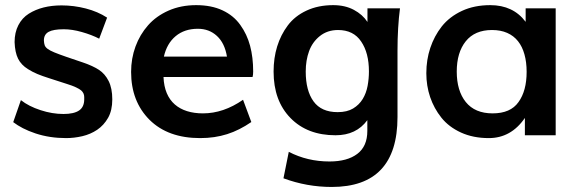

<svg xmlns="http://www.w3.org/2000/svg" viewBox="-20 -534 2300 758"><path d="M241.2 11.2Q175.8 11.2 120.1 -7.3Q92.3 -16.6 70.6 -27.8Q48.8 -39.1 32.2 -51.8L62.5 -138.7Q93.3 -114.3 140.1 -99.1Q186 -84 230.5 -84Q271.5 -84 292 -97.7Q312.5 -111.3 312.5 -142.1V-150.9Q312.5 -166.5 300.3 -177.2Q293.9 -182.6 280 -189.2Q266.1 -195.8 244.1 -202.6L172.9 -225.6Q159.2 -230 148.2 -233.9Q137.2 -237.8 127.4 -241.9Q117.7 -246.1 108.6 -250.7Q99.6 -255.4 90.3 -261.2Q63.5 -277.8 51.3 -302.5Q39.1 -327.1 37.6 -367.7Q37.6 -405.8 52.5 -434.6Q67.4 -463.4 93.8 -480Q146 -512.7 223.1 -512.7Q271.5 -512.7 318.8 -500.5Q366.2 -488.3 402.8 -464.4L371.6 -381.3Q342.3 -396.5 302.7 -407.7Q264.6 -418.5 231.9 -418.5Q190.4 -418.5 171.9 -408.2Q153.3 -397.9 153.3 -374.5Q153.8 -362.8 156.5 -355.2Q159.2 -347.7 168 -341.1Q176.8 -334.5 194.6 -327.1Q212.4 -319.8 243.2 -309.1L308.1 -287.1Q346.7 -273.9 370.6 -258.3Q394.5 -242.7 408.9 -214.1Q423.3 -185.5 423.3 -141.6Q423.3 -98.1 406.7 -68.8Q390.1 -39.6 363.8 -21.7Q337.4 -3.9 304.9 3.7Q272.5 11.2 241.2 11.2Z M876 -310.5Q867.2 -363.8 836.4 -392.1Q805.7 -420.4 761.2 -420.4Q708.5 -420.4 673.6 -391.4Q638.7 -362.3 627 -310.5ZM770 11.2Q643.1 11.2 570.3 -61Q497.6 -133.8 497.6 -250Q497.6 -303.2 514.9 -350.3Q532.2 -397.5 564.5 -434.1Q596.7 -470.7 645.5 -492.2Q694.3 -513.7 754.4 -513.7Q814.5 -513.7 858.4 -493.2Q902.3 -472.7 928.7 -435.5Q955.1 -398.9 967.3 -353.3Q979.5 -307.6 979.5 -251.5Q979.5 -238.3 977.1 -230H625.5Q627 -193.4 638.4 -166.3Q649.9 -139.2 670.2 -121.6Q690.4 -104 718.5 -95.2Q746.6 -86.4 781.2 -86.4Q862.3 -86.4 939.5 -140.1L972.2 -52.2Q948.7 -36.1 925 -24.2Q901.4 -12.2 876.7 -4.4Q852.1 3.4 825.7 7.3Q799.3 11.2 770 11.2Z M1313 -91.3Q1350.1 -91.3 1374 -105.7Q1397.9 -120.1 1411.9 -143.1Q1425.8 -166 1431.2 -194.6Q1436.5 -223.1 1436.5 -252Q1436.5 -325.2 1405.8 -370.1Q1375.5 -415.5 1314.5 -415.5Q1272.5 -415.5 1242.7 -391.6Q1213.4 -368.2 1200.2 -332Q1187 -295.9 1187 -251.5Q1187 -176.3 1217.8 -133.8Q1248.5 -91.3 1313 -91.3ZM1289.6 204.1Q1191.4 204.1 1099.1 169.9L1120.1 65.4Q1193.4 103.5 1280.8 103.5Q1351.1 103.5 1390.6 73.5Q1430.2 43.5 1430.2 -17.1V-59.6Q1386.7 0 1304.7 0Q1193.4 0 1127 -67.9Q1060.1 -136.2 1060.1 -251.5Q1060.1 -304.7 1074.2 -350.6Q1088.4 -396.5 1116.2 -433.6Q1144 -470.7 1190.2 -492.2Q1236.3 -513.7 1295.4 -513.7Q1342.3 -513.7 1377 -495.1Q1411.6 -476.6 1430.7 -447.3V-501H1559.1Q1554.2 -463.9 1551.8 -422.1Q1549.3 -380.4 1549.3 -333V-71.8Q1549.3 204.1 1289.6 204.1Z M1924.8 -86.4Q1995.6 -86.4 2026.9 -130.9Q2059.1 -175.3 2059.1 -250.5Q2059.1 -288.6 2050.5 -319.3Q2042 -350.1 2025.1 -371.3Q2008.3 -392.6 1982.4 -404.1Q1956.5 -415.5 1922.4 -415.5Q1854.5 -415.5 1818.8 -371.1Q1783.2 -326.7 1783.2 -251.5Q1783.2 -175.8 1818.8 -131.3Q1855 -86.4 1924.8 -86.4ZM1909.7 11.2Q1848.1 11.2 1800 -10.7Q1752 -32.7 1722.7 -69.3Q1693.4 -106 1678.2 -150.6Q1663.1 -195.3 1663.1 -245.1Q1663.1 -297.9 1678.7 -344.7Q1694.3 -391.6 1724.1 -429.7Q1754.9 -468.3 1803.7 -491Q1852.5 -513.7 1915.5 -513.7Q2005.9 -513.7 2055.2 -447.8V-501H2173.8V0H2052.2V-68.4Q1997.6 11.2 1909.7 11.2Z"/></svg>

Font: Ride
Style: Bold
Weight: 700
Version: Version 3.000